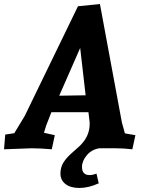

<svg xmlns="http://www.w3.org/2000/svg" viewBox="-53 -736 716 953"><path d="M354 93Q354 133 392 133Q406 133 426 126L437 174Q386 197 341.5 197Q297 197 272 177.5Q247 158 247 126Q247 94 262 70.5Q277 47 298.5 28Q320 9 341 -10Q392 -58 392 -120V-129L386 -179H202L177 -115L165 -77L219 -65L204 5Q148 0 103 0L-33 5L-27 -68L18 -75L70 -161L334 -705L443 -716L552 -128L567 -74L619 -65L604 5Q558 0 524 0H440Q402 6 378 34.5Q354 63 354 93ZM345 -498 241 -261 372 -263Z"/></svg>

Font: Andada SC
Style: Bold Italic
Weight: 700
Italic angle: -8.29999°
Designer: Carolina Giovagnoli
Foundry: Carolina Giovagnoli
Version: Version 1.003